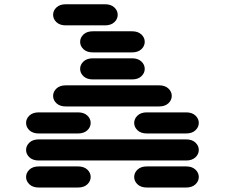

<svg xmlns="http://www.w3.org/2000/svg" viewBox="-20 -881 1040 888"><path d="M159.2 -13.7H340.8Q368.2 -13.7 383.8 -28.3Q399.4 -43 399.4 -62.5Q399.4 -82 383.8 -96.7Q368.2 -111.3 340.8 -111.3H159.2Q131.8 -111.3 116.2 -96.7Q100.6 -82 100.6 -62.5Q100.6 -43 116.2 -28.3Q131.8 -13.7 159.2 -13.7ZM659.2 -13.7H840.8Q868.2 -13.7 883.8 -28.3Q899.4 -43 899.4 -62.5Q899.4 -82 883.8 -96.7Q868.2 -111.3 840.8 -111.3H659.2Q631.8 -111.3 616.2 -96.7Q600.6 -82 600.6 -62.5Q600.6 -43 616.2 -28.3Q631.8 -13.7 659.2 -13.7ZM159.2 -138.7H840.8Q868.2 -138.7 883.8 -153.3Q899.4 -168 899.4 -187.5Q899.4 -207 883.8 -221.7Q868.2 -236.3 840.8 -236.3H159.2Q131.8 -236.3 116.2 -221.7Q100.6 -207 100.6 -187.5Q100.6 -168 116.2 -153.3Q131.8 -138.7 159.2 -138.7ZM159.2 -263.7H340.8Q368.2 -263.7 383.8 -278.3Q399.4 -293 399.4 -312.5Q399.4 -332 383.8 -346.7Q368.2 -361.3 340.8 -361.3H159.2Q131.8 -361.3 116.2 -346.7Q100.6 -332 100.6 -312.5Q100.6 -293 116.2 -278.3Q131.8 -263.7 159.2 -263.7ZM659.2 -263.7H840.8Q868.2 -263.7 883.8 -278.3Q899.4 -293 899.4 -312.5Q899.4 -332 883.8 -346.7Q868.2 -361.3 840.8 -361.3H659.2Q631.8 -361.3 616.2 -346.7Q600.6 -332 600.6 -312.5Q600.6 -293 616.2 -278.3Q631.8 -263.7 659.2 -263.7ZM284.2 -388.7H715.8Q743.2 -388.7 758.8 -403.3Q774.4 -418 774.4 -437.5Q774.4 -457 758.8 -471.7Q743.2 -486.3 715.8 -486.3H284.2Q256.8 -486.3 241.2 -471.7Q225.6 -457 225.6 -437.5Q225.6 -418 241.2 -403.3Q256.8 -388.7 284.2 -388.7ZM409.2 -513.7H590.8Q618.2 -513.7 633.8 -528.3Q649.4 -543 649.4 -562.5Q649.4 -582 633.8 -596.7Q618.2 -611.3 590.8 -611.3H409.2Q381.8 -611.3 366.2 -596.7Q350.6 -582 350.6 -562.5Q350.6 -543 366.2 -528.3Q381.8 -513.7 409.2 -513.7ZM409.2 -638.7H590.8Q618.2 -638.7 633.8 -653.3Q649.4 -668 649.4 -687.5Q649.4 -707 633.8 -721.7Q618.2 -736.3 590.8 -736.3H409.2Q381.8 -736.3 366.2 -721.7Q350.6 -707 350.6 -687.5Q350.6 -668 366.2 -653.3Q381.8 -638.7 409.2 -638.7ZM284.2 -763.7H465.8Q493.2 -763.7 508.8 -778.3Q524.4 -793 524.4 -812.5Q524.4 -832 508.8 -846.7Q493.2 -861.3 465.8 -861.3H284.2Q256.8 -861.3 241.2 -846.7Q225.6 -832 225.6 -812.5Q225.6 -793 241.2 -778.3Q256.8 -763.7 284.2 -763.7Z"/></svg>

Font: Sixtyfour Convergence
Style: Regular
Weight: 400
Designer: Jens Kutilek
Foundry: Jens Kutilek
Version: Version 2.001